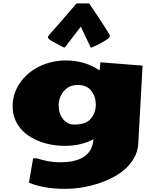

<svg xmlns="http://www.w3.org/2000/svg" viewBox="-20 -896 968 1186"><path d="M276.4 -664.1V-670.4Q276.4 -672.9 307.1 -707Q338.4 -741.2 451.7 -873.5Q454.1 -876 455.8 -876Q457.5 -876 458.5 -875H530.8Q531.7 -875 595.2 -778.6Q658.7 -682.1 658.7 -677.2Q658.7 -672.4 657.2 -670.4V-669.4Q657.2 -662.1 630.4 -645.5Q603.5 -628.9 575 -615.2Q546.4 -601.6 541 -601.6L479 -731Q383.3 -606.9 381.3 -604V-602.5Q372.1 -602.5 361.3 -609.1Q350.6 -615.7 313.5 -635Q276.4 -654.3 276.4 -664.1ZM158.7 232.4 184.6 82H207.5Q284.2 106.4 341.6 106.4Q398.9 106.4 431.6 99.1Q550.3 72.8 557.1 -36.1Q482.4 4.9 380.6 4.9Q278.8 4.9 194.6 -35.6Q110.4 -76.2 76.2 -151.4Q57.6 -192.4 58.1 -239.7Q58.1 -316.4 101.8 -381.6Q145.5 -446.8 221.4 -484.6Q297.4 -522.5 387.7 -522.5Q504.4 -522.5 595.2 -460.9L600.1 -511.2L860.8 -490.7L834 -9.3Q831.5 42.5 803.7 87.9Q752.4 171.9 631.3 221.2Q510.3 270.5 380.1 270.5Q250 270.5 158.7 232.4ZM369.6 -160.6Q396.5 -126.5 437.5 -126.5Q511.7 -126.5 541.7 -163.6Q571.8 -200.7 571.8 -250.2Q571.8 -299.8 543.7 -335.4Q515.6 -371.1 460.4 -371.1Q405.3 -371.1 373.8 -332.5Q342.3 -293.9 342.3 -244.4Q342.3 -194.8 369.6 -160.6Z"/></svg>

Font: Seymour One
Style: Book
Weight: 400
Designer: vernon adams
Foundry: vernon adams
Version: Version 1.000; ttfautohint (v0.93) -l 8 -r 50 -G 200 -x 0 -w